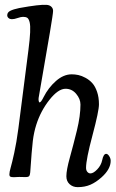

<svg xmlns="http://www.w3.org/2000/svg" viewBox="-20 -730 478 791"><path d="M55.7 -200.7 97.2 -524.4Q103 -569.3 104.2 -596.9Q105.5 -624.5 102.1 -638.4Q98.6 -652.3 92.5 -656.5Q86.4 -660.6 75.2 -660.6Q66.4 -660.6 52.7 -655.8Q39.1 -650.9 28.8 -650.9Q21 -650.9 15.4 -655.5Q9.8 -660.2 9.8 -667Q9.8 -679.2 22.5 -685.5Q35.2 -691.9 59.1 -696.8Q145 -712.4 172.4 -710Q184.6 -709 191.7 -702.1Q198.7 -695.3 198.7 -685.1Q198.7 -674.3 185.3 -594.7Q171.9 -515.1 156.5 -427.5Q141.1 -339.8 139.2 -327.1Q138.2 -320.3 139.4 -314.2Q140.6 -308.1 143.1 -308.1Q148.9 -308.1 159.7 -330.1Q179.2 -368.7 210.4 -396.2Q241.7 -423.8 275.4 -423.8Q289.1 -423.8 302.7 -420.9Q316.4 -418 332.3 -409.4Q348.1 -400.9 360.1 -387.7Q372.1 -374.5 379.9 -351.8Q387.7 -329.1 387.7 -300.3Q387.7 -272.5 361.1 -172.9Q334.5 -73.2 334.5 -38.6Q334.5 -28.3 339.8 -22Q345.2 -15.6 352.5 -15.6Q364.7 -15.6 380.6 -32.2Q396.5 -48.8 400.9 -69.8Q406.2 -96.2 417.5 -96.2Q423.8 -96.2 429.9 -86.7Q436 -77.1 436 -67.4Q436 -33.2 398.4 0.5Q375.5 21 352.5 31Q329.6 41 299.8 41Q280.3 41 266.8 28.8Q253.4 16.6 253.4 -3.9Q253.4 -29.3 267.8 -81.1Q282.2 -132.8 296.9 -192.9Q311.5 -252.9 311.5 -299.3Q311.5 -322.3 293.9 -343.3Q276.4 -364.3 250 -364.3Q219.7 -364.3 183.6 -318.6Q147.5 -272.9 129.4 -215.8Q119.6 -185.1 115.2 -149.2Q110.8 -113.3 104.5 -19.5Q103.5 -8.8 100.1 -4.6Q96.7 -0.5 85.9 -0.5Q81.1 -0.5 72.3 -0.7Q63.5 -1 59.1 -1Q54.2 -1 47.6 -0.5Q41 0 37.1 0Q25.9 0 22.2 -2.4Q18.6 -4.9 18.6 -11.2Q18.6 -21 23.9 -39.3Q29.3 -57.6 38.6 -99.9Q47.9 -142.1 55.7 -200.7Z"/></svg>

Font: Cooper*
Style: Italic
Weight: 400
Italic angle: -7°
Designer: Owen Earl
Foundry: indestructible type*
Version: Version 0.001